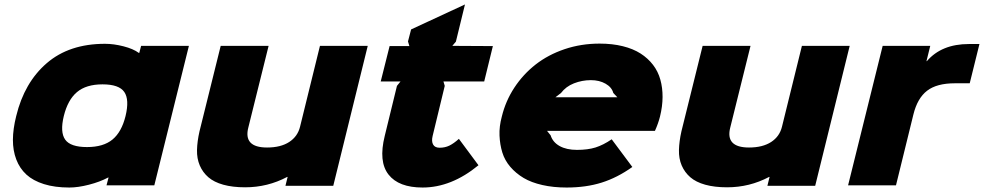

<svg xmlns="http://www.w3.org/2000/svg" viewBox="-20 -837 4443 867"><path d="M546.9 -313Q564.9 -387.2 541.3 -421.6Q517.6 -456.1 442.9 -456.1Q369.1 -456.1 327.6 -421.1Q286.1 -386.2 268.1 -313Q250.5 -240.2 274.4 -206.5Q298.3 -172.9 373 -172.9Q446.8 -172.9 488 -207Q529.3 -241.2 546.9 -313ZM833 -629.9 676.8 0H460.9L470.2 -35.2H467.8Q431.2 -15.6 381.6 -2.9Q332 9.8 293 9.8Q227.5 9.8 178.5 -5.6Q129.4 -21 99.1 -48.8Q68.8 -76.7 53.5 -116.9Q38.1 -157.2 38.3 -206.1Q38.6 -254.9 53.2 -313Q89.8 -464.4 191.2 -551.8Q292.5 -639.2 454.1 -639.2Q493.7 -639.2 537.6 -627.9Q581.5 -616.7 606.9 -598.1H608.9L617.2 -629.9Z M1640.6 -629.9 1484.9 2H1269L1278.8 -38.1H1276.9Q1188.5 8.8 1086.9 8.8Q1030.3 8.8 988.3 -2.9Q946.3 -14.6 920.9 -36.6Q895.5 -58.6 882.1 -89.8Q868.7 -121.1 869.6 -159.9Q870.6 -198.7 880.9 -244.1L976.6 -629.9H1192.9L1101.6 -262.2Q1077.6 -170.9 1186 -170.9Q1247.6 -170.9 1285.9 -195.8Q1324.2 -220.7 1335 -265.1L1424.8 -629.9Z M2052.2 -210 2140.6 -90.8Q2018.1 9.8 1888.2 9.8Q1780.3 9.8 1734.4 -48.8Q1688.5 -107.4 1717.3 -223.1L1772.5 -449.2L1788.6 -469.2H1699.2L1739.3 -628.9H1828.6L1822.3 -649.9L1836.4 -704.1L2079.6 -816.9L2038.6 -648.9L2022.5 -629.9L2205.6 -628.9L2166.5 -469.2H1982.4L1988.3 -449.2L1933.6 -223.1Q1927.7 -198.7 1935.8 -184.3Q1943.8 -169.9 1965.3 -169.9Q1989.3 -169.9 2009 -179.4Q2028.8 -189 2052.2 -210Z M2488.3 -397.9H2767.6L2749.5 -417Q2742.7 -442.9 2714.6 -459Q2686.5 -475.1 2648.4 -475.1Q2608.4 -475.1 2571.8 -460.7Q2535.2 -446.3 2513.2 -417ZM2960.4 -311Q2952.6 -279.8 2937.5 -246.1H2450.2L2466.3 -226.1Q2476.1 -194.8 2507.1 -177.5Q2538.1 -160.2 2585.4 -160.2Q2634.3 -160.2 2669.2 -171.1Q2704.1 -182.1 2742.2 -208L2835.4 -83Q2767.6 -34.7 2697 -12.5Q2626.5 9.8 2538.6 9.8Q2478.5 9.8 2429 -1.5Q2379.4 -12.7 2344.5 -33.4Q2309.6 -54.2 2284.4 -83.5Q2259.3 -112.8 2248.3 -148.4Q2237.3 -184.1 2235.6 -225.1Q2233.9 -266.1 2246.1 -311Q2263.2 -381.3 2302.7 -441.4Q2342.3 -501.5 2398.7 -545.7Q2455.1 -589.8 2529.5 -615Q2604 -640.1 2687.5 -640.1Q2745.1 -640.1 2792.2 -628.4Q2839.4 -616.7 2872.8 -595.2Q2906.2 -573.7 2929 -543.9Q2951.7 -514.2 2961.9 -477.3Q2972.2 -440.4 2971.9 -398.7Q2971.7 -356.9 2960.4 -311Z M3816.9 -629.9 3661.1 2H3445.3L3455.1 -38.1H3453.1Q3364.7 8.8 3263.2 8.8Q3206.5 8.8 3164.6 -2.9Q3122.6 -14.6 3097.2 -36.6Q3071.8 -58.6 3058.3 -89.8Q3044.9 -121.1 3045.9 -159.9Q3046.9 -198.7 3057.1 -244.1L3152.8 -629.9H3369.1L3277.8 -262.2Q3253.9 -170.9 3362.3 -170.9Q3423.8 -170.9 3462.2 -195.8Q3500.5 -220.7 3511.2 -265.1L3601.1 -629.9Z M4402.8 -638.2 4358.9 -460.9H4291.5Q4210 -460.9 4166.3 -427.2Q4122.6 -393.6 4104.5 -319.8L4025.9 0H3809.6L3965.8 -629.9H4180.7L4163.6 -561H4165.5Q4231.9 -638.2 4355.5 -638.2Z"/></svg>

Font: Sinkin Sans 900 X Black Italic
Style: Regular
Weight: 950
Italic angle: -112°
Designer: Keith Bates
Foundry: K-Type
Version: Sinkin Sans (version 1.0)  by Keith Bates   •   © 2014   www